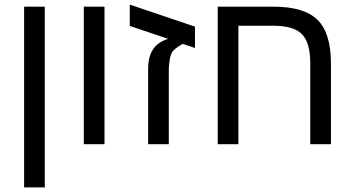

<svg xmlns="http://www.w3.org/2000/svg" viewBox="-20 -628 1541 836"><path d="M85 188V-599H175V188Z M345 0V-599H435V0Z M545 -608 829 -512V-419L776 -437Q737 -416 727.5 -397.5Q718 -379 715 -331V0H625V-327Q625 -380 645.5 -412Q666 -444 712 -459L545 -515Z M1331 0V-352Q1331 -442 1295 -479Q1259 -516 1169 -516H1018V0H928V-599H1170Q1305 -599 1363 -541Q1421 -484 1421 -351V0Z"/></svg>

Font: Libra Sans
Style: Regular
Weight: 400
Foundry: Context Ltd
Version: Version 1.002